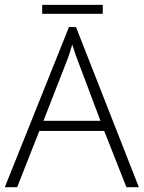

<svg xmlns="http://www.w3.org/2000/svg" viewBox="-20 -778 597 798"><path d="M413.1 -233.9H143.6L51.3 0H0L266.6 -665.5H295.9L557.1 0H505.4ZM160.6 -275.9H397.5L307.6 -514.6Q295.9 -543 280.3 -592.8Q268.1 -549.3 253.4 -513.7ZM155.3 -757.8H407.2V-720.7H155.3Z"/></svg>

Font: Bpm'online Open Sans Light
Style: Regular
Weight: 300
Foundry: Ascender Corporation
Version: Version 1.10